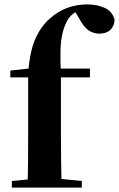

<svg xmlns="http://www.w3.org/2000/svg" viewBox="-20 -853 541 873"><path d="M34 0V-30L146 -41H242L352 -30V0ZM105 0Q107 -59 107.5 -118.5Q108 -178 108 -236V-501H27V-532L160 -547L108 -519L109 -531Q117 -626 142.5 -680.5Q168 -735 205 -767Q245 -803 288 -818Q331 -833 376 -833Q420 -833 455.5 -817.5Q491 -802 501 -763Q500 -735 482 -717.5Q464 -700 432 -700Q404 -700 382 -715.5Q360 -731 340 -769L315 -811V-820H364V-812Q340 -809 321 -796.5Q302 -784 291 -768Q274 -741 265 -705Q256 -669 255 -622.5Q254 -576 257 -516V-236Q257 -178 258 -118.5Q259 -59 260 0ZM183 -501V-541H389V-501Z"/></svg>

Font: Noto Serif TC ExtraLight ExtraBold
Style: Regular
Weight: 800
Version: Version 2.002-H1;hotconv 1.1.0;makeotfexe 2.6.0